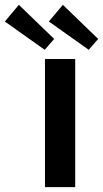

<svg xmlns="http://www.w3.org/2000/svg" viewBox="-109 -774 426 794"><path d="M202 0V-530H77V0ZM115 -613 -31 -754 -89 -685 76 -568ZM297 -613 151 -754 93 -685 258 -568Z"/></svg>

Font: Morrison SemiBold
Style: Regular
Weight: 600
Designer: Pablo Impallari, Rodrigo Fuenzalida (Modified by Dan O. Williams)
Version: Version 0.030; ttfautohint (v1.8.1)